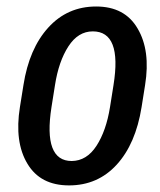

<svg xmlns="http://www.w3.org/2000/svg" viewBox="-20 -558 490 588"><path d="M137.7 -230Q111.8 -64.9 199.7 -64.9Q245.6 -65.4 275.4 -111.3Q305.2 -157.2 316.9 -230L327.6 -297.4Q354 -461.9 264.2 -461.9Q219.2 -461.9 189.5 -416Q159.7 -370.1 148.4 -297.4ZM401.4 -470.7Q441.4 -403.3 424.3 -297.4L413.6 -230Q395.5 -117.2 337.4 -53.7Q279.3 9.8 191.4 9.8Q103.5 9.8 64 -56.6Q23.9 -123 41 -230L51.8 -297.4Q69.3 -409.2 127.9 -473.6Q186.5 -538.1 274.4 -538.1Q362.3 -538.1 401.4 -470.7Z"/></svg>

Font: RobotoCondensed-Italic
Style: Italic
Weight: 400
Designer: Google
Version: Version 1.200311; 2013